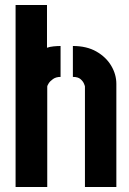

<svg xmlns="http://www.w3.org/2000/svg" viewBox="-20 -736 513 764"><path d="M42 8V-716H167V-546Q178 -550 193 -551.5Q208 -553 221 -553V-430Q203 -430 191 -421.5Q179 -413 173.5 -404Q168 -395 168 -392V8ZM318 8V-392Q318 -394 314 -403.5Q310 -413 300 -421.5Q290 -430 270 -430V-553Q325 -553 363.5 -531Q402 -509 422.5 -474.5Q443 -440 443 -402V8Z"/></svg>

Font: Stick No Bills ExtraBold
Style: Regular
Weight: 800
Version: Version 2.000